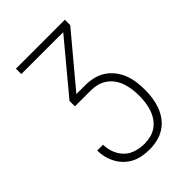

<svg xmlns="http://www.w3.org/2000/svg" viewBox="-215 -617 930 930"><g transform="rotate(-45 250.0 -152.5)"><path d="M252 215Q228 215 204 211Q180 207 158.5 196.5Q137 186 119.5 169Q102 152 90.5 131Q79 110 73 86.5Q67 63 67 39H107Q107 67 117.5 94.5Q128 122 148 141.5Q168 161 196 169.5Q224 178 252 178Q274 178 296 172.5Q318 167 336 154Q354 141 366.5 122.5Q379 104 386 83Q393 62 396 39.5Q399 17 399 -5Q399 -28 396 -50Q393 -72 386 -93.5Q379 -115 366 -133.5Q353 -152 334.5 -165Q316 -178 294 -183.5Q272 -189 250 -189H142V-226L356 -483H69V-520H404V-483L189 -226H250Q278 -226 305 -219.5Q332 -213 355 -198Q378 -183 395 -161Q412 -139 422 -113Q432 -87 435.5 -59.5Q439 -32 439 -5Q439 23 435 50Q431 77 421.5 102.5Q412 128 395.5 150Q379 172 356 187Q333 202 306 208.5Q279 215 252 215Z"/></g></svg>

Font: Zed Sans Extralight
Style: Regular
Weight: 200
Designer: Belleve Invis
Foundry: Belleve Invis
Version: Version 1.0.0; ttfautohint (v1.8.4)